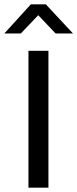

<svg xmlns="http://www.w3.org/2000/svg" viewBox="-51 -864 356 884"><path d="M172 -630V0H80V-630ZM91 -844H160L285 -710H205L125 -794L45 -710H-31Z"/></svg>

Font: Mukta Mahee
Style: Regular
Weight: 400
Designer: Shuchita Grover, Noopur Datye, Girish Dalvi, Yashodeep Gholap
Foundry: Ek Type
Version: Version 2.538;PS 1.000;hotconv 16.6.51;makeotf.lib2.5.65220;